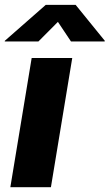

<svg xmlns="http://www.w3.org/2000/svg" viewBox="-33 -784 459 804"><path d="M10.3 0 99.6 -541H269.5L180.2 0ZM127.9 -610.4H-13.2L-12.7 -613.3L158.7 -763.7H283.7L405.8 -613.3L405.3 -610.4H264.2L209.5 -692.4Z"/></svg>

Font: Inter 17pt ExtraBold
Style: Italic
Weight: 800
Italic angle: -9.3988°
Version: Version 4.001;git-66647c0bb